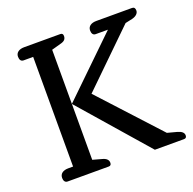

<svg xmlns="http://www.w3.org/2000/svg" viewBox="-123 -820 952 946"><g transform="rotate(-20 353.0 -347.5)"><path d="M55 -25Q55 -42 67 -51Q79 -60 100 -60H125V-635H75Q65 -635 60 -642Q55 -649 55 -661Q55 -677 67 -686Q79 -695 100 -695H289Q303 -695 303 -680Q303 -668 296 -660.5Q289 -653 272 -649L225 -636V-59L272 -46Q304 -38 304 -15Q304 0 290 0H75Q65 0 60 -7Q55 -14 55 -25ZM225 -352 517 -635H453Q443 -635 438 -642Q433 -649 433 -661Q433 -677 445 -686Q457 -695 478 -695H665Q681 -695 681 -676Q681 -665 672 -656.5Q663 -648 647 -644L610 -636L333 -366L616 -58L665 -45Q699 -36 699 -15Q699 0 685 0H532Z"/></g></svg>

Font: Maitree Medium
Style: Regular
Weight: 500
Designer: CadsonDemak Team
Foundry: CadsonDemak
Version: Version 1.000